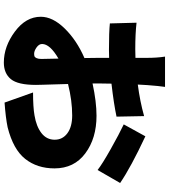

<svg xmlns="http://www.w3.org/2000/svg" viewBox="43 -900 913 1040"><g transform="rotate(90 500.0 -380.5)"><path d="M271.5 -108.4Q280.3 -108.4 285.6 -110.4Q291 -112.3 295.4 -121.6Q299.8 -130.9 299.8 -147.5Q299.8 -158.2 297.9 -240.2Q218.8 -194.3 218.8 -151.4Q218.8 -134.8 237.3 -121.6Q255.9 -108.4 271.5 -108.4ZM432.6 -462.9V-424.8Q532.2 -446.3 607.4 -446.3Q729.5 -446.3 811 -385.7Q892.6 -325.2 892.6 -218.8Q892.6 -125 841.3 -60.1Q790 4.9 669.9 35.2Q618.2 45.9 536.1 51.8L481.4 -102.5Q561.5 -102.5 605.5 -110.4Q665 -120.1 701.2 -147.9Q737.3 -175.8 737.3 -219.7Q737.3 -262.7 702.1 -288.6Q667 -314.5 605.5 -314.5Q525.4 -314.5 435.5 -292Q436.5 -262.7 437.5 -222.7Q438.5 -182.6 439.5 -157.2Q440.4 -131.8 440.4 -118.2Q440.4 -20.5 409.2 17.6Q377.9 55.7 319.3 55.7Q232.4 55.7 151.9 -3.9Q71.3 -63.5 71.3 -144.5Q71.3 -209 134.8 -273.9Q198.2 -338.9 294.9 -380.9Q293.9 -407.2 293.9 -458V-514.6Q278.3 -513.7 251 -513.7Q153.3 -513.7 107.4 -518.6L103.5 -663.1Q163.1 -656.2 247.1 -656.2Q278.3 -656.2 293.9 -657.2V-719.7Q293.9 -774.4 287.1 -817.4H451.2Q446.3 -786.1 441.4 -720.7L438.5 -669.9Q529.3 -681.6 609.4 -704.1L612.3 -554.7Q543.9 -540 433.6 -527.3Q432.6 -505.9 432.6 -462.9ZM654.3 -593.8 718.8 -710.9Q885.7 -632.8 971.7 -574.2L901.4 -452.1Q869.1 -477.5 787.6 -523.4Q706.1 -569.3 654.3 -593.8Z"/></g></svg>

Font: Gen Shin Gothic Monospace Heavy
Style: Bold
Weight: 800
Designer: [Source Han Sans]
Ryoko NISHIZUKA  (kana & ideographs); Paul D. Hunt (Latin, Greek & Cyrillic); Wenlong ZHANG  (bopomofo
Version: Version 1.002.20150607